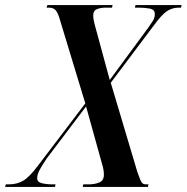

<svg xmlns="http://www.w3.org/2000/svg" viewBox="-57 -734 733 754"><path d="M-37 0 -34 -10H-22Q9 -10 33.5 -24Q58 -38 91 -82L278 -328L179 -654Q172 -680 163 -692Q154 -704 136 -704H126L129 -714H385L383 -704H358Q338 -704 323.5 -698Q309 -692 309 -673Q309 -667 311 -655Q313 -643 318 -626L374 -420L525 -625Q535 -639 543 -651.5Q551 -664 551 -679Q551 -697 530 -700.5Q509 -704 489 -704H473L475 -714H656L654 -704H645Q620 -704 599 -690.5Q578 -677 544 -630L378 -409L482 -60Q493 -28 498.5 -19Q504 -10 516 -10H526L524 0H268L270 -10H292Q315 -10 333 -17.5Q351 -25 351 -48Q351 -58 349 -69Q347 -80 343 -93L281 -316L126 -111Q109 -86 99 -67.5Q89 -49 89 -34Q89 -19 107.5 -14.5Q126 -10 148 -10H161L159 0Z"/></svg>

Font: Noto Serif Display ExtraCondensed SemiBold
Style: Italic
Weight: 600
Width: 2
Italic angle: -12°
Designer: Monotype Design Team
Foundry: Monotype Imaging Inc.
Version: Version 2.009